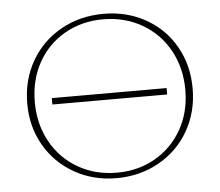

<svg xmlns="http://www.w3.org/2000/svg" viewBox="-49 -718 892 778"><g transform="rotate(-5 396.5 -329.0)"><path d="M60 -327Q60 -423 104 -499.5Q148 -576 225.5 -619.5Q303 -663 399 -663Q494 -663 570.5 -620Q647 -577 690 -501Q733 -425 733 -331Q733 -235 689 -158.5Q645 -82 567.5 -38.5Q490 5 395 5Q300 5 223.5 -38.5Q147 -82 103.5 -157.5Q60 -233 60 -327ZM703 -327Q703 -417 663.5 -488.5Q624 -560 553.5 -600.5Q483 -641 395 -641Q308 -641 238.5 -601Q169 -561 130 -490.5Q91 -420 91 -331Q91 -241 130.5 -169.5Q170 -98 240 -57.5Q310 -17 398 -17Q485 -17 554.5 -57Q624 -97 663.5 -167.5Q703 -238 703 -327ZM161 -341H628V-315H161Z"/></g></svg>

Font: Ysabeau Infant Extralight
Style: Regular
Weight: 200
Designer: Christian Thalmann (Catharsis Fonts)
Version: Version 0.003